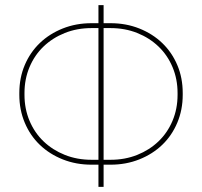

<svg xmlns="http://www.w3.org/2000/svg" viewBox="-20 -725 784 745"><path d="M409 -86Q469 -86 520.5 -106.5Q572 -127 609.5 -163Q647 -199 668 -249Q689 -299 689 -357V-364Q689 -423 668 -472.5Q647 -522 609.5 -558Q572 -594 520.5 -614.5Q469 -635 409 -635H335Q275 -635 223.5 -614.5Q172 -594 134.5 -558Q97 -522 76 -472.5Q55 -423 55 -364V-357Q55 -299 76 -249Q97 -199 134.5 -163Q172 -127 223.5 -106.5Q275 -86 335 -86ZM335 -105Q279 -105 231.5 -124Q184 -143 149 -176.5Q114 -210 94.5 -256.5Q75 -303 75 -357V-364Q75 -418 94.5 -464.5Q114 -511 149 -544.5Q184 -578 231.5 -597Q279 -616 335 -616H409Q465 -616 512.5 -597Q560 -578 595 -544.5Q630 -511 649.5 -464.5Q669 -418 669 -364V-357Q669 -303 649.5 -256.5Q630 -210 595 -176.5Q560 -143 512.5 -124Q465 -105 409 -105ZM382 -100V-621H362V-100ZM382 -630V-705H362V-630ZM362 -91V0H382V-91Z"/></svg>

Font: Fixel Variable
Style: Regular
Weight: 100
Width: 3
Designer: AlfaBravo + MacPaw
Foundry: Kyrylo Tkachov, Marchela Mozhyna, Serhii Makarenko, Maria Weinstein, Zakhar Kryvoshyya
Version: Version 1.211